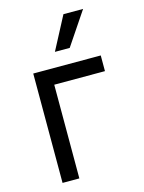

<svg xmlns="http://www.w3.org/2000/svg" viewBox="-118 -855 695 925"><g transform="rotate(-15 229.5 -392.0)"><path d="M413.4 -467.3H160.5V0H76.7V-545.5H413.4ZM291.2 -784.1H389.2L278.4 -619.3H204.5Z"/></g></svg>

Font: Interop
Style: Regular
Weight: 400
Designer: Rasmus Andersson, Google, Jang Haemin
Foundry: jhaemin
Version: Version 1.008